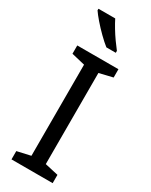

<svg xmlns="http://www.w3.org/2000/svg" viewBox="-241 -993 820 1042"><g transform="rotate(30 169.5 -472.0)"><path d="M298 0H40V-52L124 -71V-642L40 -662V-714H298V-662L214 -642V-71L298 -52ZM145 -944Q156 -922 172.5 -894.5Q189 -867 207.5 -841Q226 -815 241 -796V-784H182Q159 -802 130 -830.5Q101 -859 76.5 -887.5Q52 -916 40 -934V-944Z"/></g></svg>

Font: Noto Sans Tai Le
Style: Regular
Weight: 400
Designer: Monotype Design Team
Foundry: Monotype Imaging Inc.
Version: Version 2.002; ttfautohint (v1.8.4.7-5d5b)